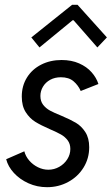

<svg xmlns="http://www.w3.org/2000/svg" viewBox="-20 -777 468 805"><path d="M5.9 -109.4 82 -142.6Q87.4 -121.6 102.5 -104Q117.7 -86.4 138.9 -75.9Q160.2 -65.4 182.6 -65.4Q207 -65.4 228.3 -77.4Q249.5 -89.4 262.2 -109.4Q274.9 -129.4 274.9 -152.3Q274.9 -173.8 263.7 -188.7Q252.4 -203.6 235.6 -213.1Q218.8 -222.7 189 -235.4Q150.9 -252 127.7 -266.4Q104.5 -280.8 87.9 -306.6Q71.3 -332.5 71.3 -372.1Q71.3 -417 93 -451.9Q114.7 -486.8 152.8 -506.1Q190.9 -525.4 238.3 -525.4Q279.8 -525.4 311.8 -511.2Q343.8 -497.1 364 -474.1Q384.3 -451.2 392.6 -424.8L318.4 -395.5Q308.1 -419.4 288.3 -436.3Q268.6 -453.1 235.4 -453.1Q210 -453.1 190.4 -442.4Q170.9 -431.6 160.2 -413.6Q149.4 -395.5 149.4 -374.5Q149.4 -352.5 160.9 -337.6Q172.4 -322.8 189.9 -313.2Q207.5 -303.7 236.8 -292Q274.9 -275.9 298.1 -262.2Q321.3 -248.5 337.6 -223.4Q354 -198.2 354 -159.7Q354 -112.8 330.3 -74.5Q306.6 -36.1 266.1 -14.2Q225.6 7.8 177.2 7.8Q135.7 7.8 99.4 -8.5Q63 -24.9 38.3 -51.8Q13.7 -78.6 5.9 -109.4ZM111.3 -620.1 282.2 -756.8H305.2L428.2 -620.1L388.2 -578.1L288.6 -691.9H284.2L145.5 -578.1Z"/></svg>

Font: Reddit Sans Chocolate
Style: Italic
Weight: 400
Italic angle: -11.25°
Designer: Stephen Hutchings
Version: Version 1.013